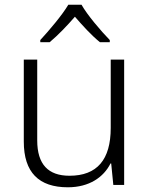

<svg xmlns="http://www.w3.org/2000/svg" viewBox="-20 -785 636 815"><path d="M326 -765H270C245 -722 188 -655 151 -615V-606H191C227 -636 266 -677 298 -714C330 -677 368 -635 404 -606H446V-615C408 -654 350 -722 326 -765ZM507 -532H450V-242C450 -107 392 -39 275 -39C185 -39 138 -87 138 -189V-532H81V-184C81 -53 145 10 268 10C359 10 420 -33 449 -91H452L461 0H507Z"/></svg>

Font: Noto Sans Meetei Mayek Light
Style: Regular
Weight: 300
Designer: Monotype Design Team and Neelakash Kshetrimayum
Foundry: Monotype Imaging Inc.
Version: Version 2.002